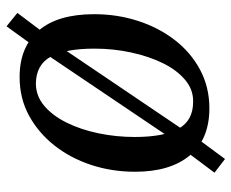

<svg xmlns="http://www.w3.org/2000/svg" viewBox="-82 -582 725 602"><g transform="rotate(-90 281.0 -281.5)"><path d="M83 61 40 28 103 -56 120 -67 426 -521 436 -537 499 -624 541 -590 480 -509 463 -497 157 -44 148 -27ZM242 12Q145 12 94 -49.5Q43 -111 43 -221Q43 -294 64.5 -359Q86 -424 125.5 -474Q165 -524 219 -553.5Q273 -583 340 -583Q434 -583 485.5 -523.5Q537 -464 537 -349Q537 -277 516 -212Q495 -147 456 -96.5Q417 -46 362.5 -17Q308 12 242 12ZM262 -39Q300 -38 331 -64Q362 -90 383.5 -134Q405 -178 417 -233.5Q429 -289 429 -348Q429 -439 404 -485Q379 -531 320 -532Q281 -532 250 -506Q219 -480 197 -435.5Q175 -391 163.5 -335.5Q152 -280 152 -222Q152 -132 177.5 -85.5Q203 -39 262 -39Z"/></g></svg>

Font: Rasa Medium
Style: Italic
Weight: 500
Italic angle: -7.10001°
Designer: Anna Giedrys (Yrsa+Rasa design), David Brezina (Yrsa art-direction, Rasa art-direction, design)
Foundry: Rosetta Type Foundry
Version: Version 2.004